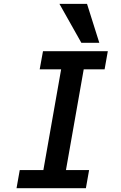

<svg xmlns="http://www.w3.org/2000/svg" viewBox="-20 -996 640 1016"><path d="M84.5 -96H209.5L303.5 -629H190L207.5 -725H550.5L533.5 -629H423L329 -96H451.5L434.5 0H67.5ZM294.5 -975.5H440.5L505.5 -769.5H410.5Z"/></svg>

Font: JuliaMono SemiBoldItalic
Style: Regular
Weight: 600
Italic angle: -9°
Monospace: yes
Designer: cormullion
Foundry: corm
Version: Version 0.049; ttfautohint (v1.8.4)